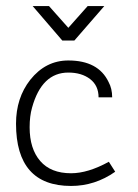

<svg xmlns="http://www.w3.org/2000/svg" viewBox="-20 -610 456 635"><path d="M226 -476H186L88 -590H142L206 -518L270 -590H325ZM215 -37Q271 -37 340 -75L361 -42Q294 5 215 5Q33 5 33 -201Q33 -286 80 -346Q131 -410 206 -410Q305 -410 339 -339Q351 -317 351 -288H306Q306 -327 278 -348.5Q250 -370 206 -370Q118 -370 86 -254Q78 -226 78 -189Q78 -118 113 -77.5Q148 -37 215 -37Z"/></svg>

Font: Bhavuka
Style: Regular
Weight: 400
Version: 2.94.0; ttfautohint (v1.2) -l 7 -r 28 -G 50 -x 13 -D deva -f